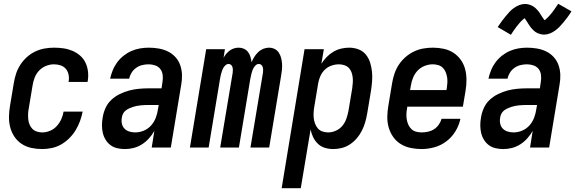

<svg xmlns="http://www.w3.org/2000/svg" viewBox="-20 -780 3041 1015"><path d="M203 8Q174 8 146 2Q118 -4 95 -19Q72 -34 56.5 -57Q41 -80 34 -107Q27 -134 27.5 -163Q28 -192 33 -221L53 -341Q57 -366 65 -390.5Q73 -415 87.5 -437.5Q102 -460 122 -478Q142 -496 166 -507.5Q190 -519 215.5 -523.5Q241 -528 265 -528Q291 -528 315.5 -524.5Q340 -521 362.5 -511.5Q385 -502 403 -486.5Q421 -471 431.5 -449.5Q442 -428 445 -403Q448 -378 444 -353Q443 -351 443 -349.5Q443 -348 443 -347H342Q342 -348 342.5 -348.5Q343 -349 343 -350Q346 -368 342.5 -385.5Q339 -403 328 -416Q317 -429 300 -434.5Q283 -440 265 -440Q244 -440 223 -431.5Q202 -423 186.5 -406.5Q171 -390 163 -369Q155 -348 152 -327L132 -207Q129 -192 128.5 -177.5Q128 -163 129.5 -148.5Q131 -134 136.5 -121Q142 -108 151.5 -98.5Q161 -89 174.5 -84.5Q188 -80 203 -80Q224 -80 244.5 -88.5Q265 -97 280 -113.5Q295 -130 304 -150Q313 -170 316 -190H417Q412 -165 403 -140Q394 -115 380 -92Q366 -69 346.5 -49.5Q327 -30 303.5 -16.5Q280 -3 254 2.5Q228 8 203 8Z M641 8Q620 8 600 3.5Q580 -1 564.5 -12.5Q549 -24 538.5 -41Q528 -58 523.5 -77.5Q519 -97 519 -118Q519 -139 523 -160Q527 -185 538 -209.5Q549 -234 569 -252.5Q589 -271 613.5 -283Q638 -295 663 -301.5Q688 -308 713.5 -310.5Q739 -313 765 -313H834L839 -347Q842 -365 840 -383Q838 -401 828 -414.5Q818 -428 801 -434Q784 -440 766 -440Q749 -440 732 -436Q715 -432 700 -421.5Q685 -411 675.5 -395.5Q666 -380 663 -364H562Q567 -386 576 -408.5Q585 -431 599.5 -450.5Q614 -470 633.5 -485.5Q653 -501 675 -510.5Q697 -520 720 -524Q743 -528 766 -528Q793 -528 819 -523.5Q845 -519 867.5 -508Q890 -497 907 -478.5Q924 -460 932.5 -436Q941 -412 942 -385.5Q943 -359 938 -332L883 0H782L796 -88Q784 -67 767.5 -48.5Q751 -30 730.5 -17Q710 -4 687 2Q664 8 641 8ZM695 -80Q718 -80 740.5 -89.5Q763 -99 779 -117Q795 -135 803.5 -157.5Q812 -180 815 -202L819 -225H765Q754 -225 744 -224.5Q734 -224 723.5 -223Q713 -222 702.5 -220Q692 -218 682 -214.5Q672 -211 662 -206.5Q652 -202 643.5 -195Q635 -188 630 -178Q625 -168 624 -157Q621 -141 624.5 -125.5Q628 -110 638.5 -99.5Q649 -89 664 -84.5Q679 -80 695 -80Z M984 0 1070 -520H1169L1162 -475Q1168 -486 1176.5 -496Q1185 -506 1195.5 -513.5Q1206 -521 1218 -524.5Q1230 -528 1242 -528Q1257 -528 1270 -522Q1283 -516 1291.5 -504.5Q1300 -493 1304 -479.5Q1308 -466 1310 -451Q1316 -466 1324.5 -479.5Q1333 -493 1345 -504.5Q1357 -516 1372 -522Q1387 -528 1402 -528Q1418 -528 1432 -521Q1446 -514 1454 -501.5Q1462 -489 1466 -474Q1470 -459 1471 -443Q1472 -427 1470.5 -411Q1469 -395 1466 -379L1403 0H1304L1370 -395Q1371 -403 1371 -410.5Q1371 -418 1369 -425Q1367 -432 1361.5 -437Q1356 -442 1348 -442Q1340 -442 1333.5 -436.5Q1327 -431 1322.5 -424Q1318 -417 1315 -409Q1312 -401 1310 -393.5Q1308 -386 1306.5 -378Q1305 -370 1303 -362L1243 0H1144L1210 -395Q1211 -403 1211 -410.5Q1211 -418 1209 -425Q1207 -432 1201.5 -437Q1196 -442 1188 -442Q1180 -442 1173.5 -436.5Q1167 -431 1162.5 -424Q1158 -417 1155 -409Q1152 -401 1150 -393.5Q1148 -386 1146 -378Q1144 -370 1143 -362L1083 0Z M1469 215 1590 -520H1692L1679 -443Q1691 -462 1707 -478.5Q1723 -495 1742.5 -506.5Q1762 -518 1783.5 -523Q1805 -528 1826 -528Q1852 -528 1875.5 -519Q1899 -510 1914 -491.5Q1929 -473 1936.5 -449.5Q1944 -426 1946.5 -401Q1949 -376 1947 -350Q1945 -324 1941 -299L1921 -179Q1917 -156 1910.5 -133.5Q1904 -111 1893.5 -90Q1883 -69 1867 -50Q1851 -31 1831 -17.5Q1811 -4 1788 2Q1765 8 1742 8Q1719 8 1697.5 1.5Q1676 -5 1660.5 -20Q1645 -35 1635.5 -54.5Q1626 -74 1622 -96L1570 215ZM1715 -80Q1735 -80 1755.5 -89Q1776 -98 1790 -115Q1804 -132 1811 -152.5Q1818 -173 1822 -193L1842 -313Q1844 -328 1845 -342.5Q1846 -357 1844.5 -371Q1843 -385 1838 -398.5Q1833 -412 1823.5 -421.5Q1814 -431 1800 -435.5Q1786 -440 1772 -440Q1752 -440 1732 -433Q1712 -426 1697 -411.5Q1682 -397 1673.5 -377.5Q1665 -358 1662 -339L1642 -219Q1639 -203 1638 -187Q1637 -171 1638.5 -156Q1640 -141 1645.5 -126.5Q1651 -112 1660.5 -101Q1670 -90 1684.5 -85Q1699 -80 1715 -80Z M2209 8Q2179 8 2150.5 2Q2122 -4 2098.5 -18.5Q2075 -33 2059 -55.5Q2043 -78 2035 -105.5Q2027 -133 2027.5 -162.5Q2028 -192 2033 -221L2053 -341Q2057 -366 2065.5 -391Q2074 -416 2088.5 -438Q2103 -460 2123.5 -478Q2144 -496 2168 -507.5Q2192 -519 2217.5 -523.5Q2243 -528 2268 -528Q2298 -528 2326 -522Q2354 -516 2377 -501Q2400 -486 2416 -463.5Q2432 -441 2439 -414Q2446 -387 2446 -357.5Q2446 -328 2441 -299L2427 -216H2133L2132 -207Q2129 -192 2128.5 -177Q2128 -162 2130.5 -147.5Q2133 -133 2139 -120Q2145 -107 2155 -97.5Q2165 -88 2179 -84Q2193 -80 2209 -80Q2225 -80 2242 -83.5Q2259 -87 2274 -96.5Q2289 -106 2299.5 -121Q2310 -136 2314 -152H2414Q2407 -118 2388 -86.5Q2369 -55 2340 -33Q2311 -11 2276.5 -1.5Q2242 8 2209 8ZM2148 -304H2340L2342 -313Q2344 -328 2345 -343Q2346 -358 2343.5 -372.5Q2341 -387 2335.5 -400Q2330 -413 2320 -422.5Q2310 -432 2296 -436Q2282 -440 2267 -440Q2246 -440 2224.5 -431.5Q2203 -423 2187.5 -406.5Q2172 -390 2163.5 -369Q2155 -348 2152 -327Z M2641 8Q2620 8 2600 3.5Q2580 -1 2564.5 -12.5Q2549 -24 2538.5 -41Q2528 -58 2523.5 -77.5Q2519 -97 2519 -118Q2519 -139 2523 -160Q2527 -185 2538 -209.5Q2549 -234 2569 -252.5Q2589 -271 2613.5 -283Q2638 -295 2663 -301.5Q2688 -308 2713.5 -310.5Q2739 -313 2765 -313H2834L2839 -347Q2842 -365 2840 -383Q2838 -401 2828 -414.5Q2818 -428 2801 -434Q2784 -440 2766 -440Q2749 -440 2732 -436Q2715 -432 2700 -421.5Q2685 -411 2675.5 -395.5Q2666 -380 2663 -364H2562Q2567 -386 2576 -408.5Q2585 -431 2599.5 -450.5Q2614 -470 2633.5 -485.5Q2653 -501 2675 -510.5Q2697 -520 2720 -524Q2743 -528 2766 -528Q2793 -528 2819 -523.5Q2845 -519 2867.5 -508Q2890 -497 2907 -478.5Q2924 -460 2932.5 -436Q2941 -412 2942 -385.5Q2943 -359 2938 -332L2883 0H2782L2796 -88Q2784 -67 2767.5 -48.5Q2751 -30 2730.5 -17Q2710 -4 2687 2Q2664 8 2641 8ZM2695 -80Q2718 -80 2740.5 -89.5Q2763 -99 2779 -117Q2795 -135 2803.5 -157.5Q2812 -180 2815 -202L2819 -225H2765Q2754 -225 2744 -224.5Q2734 -224 2723.5 -223Q2713 -222 2702.5 -220Q2692 -218 2682 -214.5Q2672 -211 2662 -206.5Q2652 -202 2643.5 -195Q2635 -188 2630 -178Q2625 -168 2624 -157Q2621 -141 2624.5 -125.5Q2628 -110 2638.5 -99.5Q2649 -89 2664 -84.5Q2679 -80 2695 -80ZM2681 -596 2611 -637Q2622 -654 2633 -668.5Q2644 -683 2654 -695Q2664 -707 2673.5 -717.5Q2683 -728 2696.5 -737.5Q2710 -747 2725 -753Q2740 -759 2756 -759Q2768 -759 2780 -755Q2792 -751 2801.5 -744.5Q2811 -738 2819.5 -728.5Q2828 -719 2834 -710Q2840 -701 2846.5 -690.5Q2853 -680 2859 -673Q2862 -675 2868 -680.5Q2874 -686 2877.5 -689.5Q2881 -693 2884.5 -697Q2888 -701 2892.5 -706.5Q2897 -712 2901.5 -717.5Q2906 -723 2910.5 -730Q2915 -737 2920.5 -744.5Q2926 -752 2931 -760L3001 -720Q2990 -702 2979 -687.5Q2968 -673 2958 -661Q2948 -649 2938.5 -639Q2929 -629 2915.5 -619Q2902 -609 2887 -603Q2872 -597 2856 -597Q2850 -597 2844 -598Q2838 -599 2832 -601Q2826 -603 2820.5 -605.5Q2815 -608 2810 -611.5Q2805 -615 2801 -619Q2797 -623 2792.5 -627.5Q2788 -632 2784.5 -637Q2781 -642 2778 -646.5Q2775 -651 2772 -655.5Q2769 -660 2765.5 -666Q2762 -672 2758.5 -676.5Q2755 -681 2753 -684Q2750 -681 2744 -676Q2738 -671 2734.5 -667.5Q2731 -664 2727.5 -659.5Q2724 -655 2719.5 -650Q2715 -645 2710.5 -639Q2706 -633 2701.5 -626.5Q2697 -620 2691.5 -612.5Q2686 -605 2681 -596Z"/></svg>

Font: Iosevka SS04 Semibold Oblique
Style: Regular
Weight: 600
Italic angle: -9°
Monospace: yes
Designer: Belleve Invis
Foundry: Belleve Invis
Version: Version 19.0.0; ttfautohint (v1.8.4)